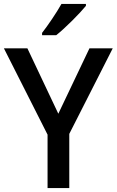

<svg xmlns="http://www.w3.org/2000/svg" viewBox="-20 -961 596 981"><path d="M419 -941H294C269 -896 224 -830 195 -793V-781H267C313 -817 389 -894 419 -931ZM278 -380 120 -714H0L223 -273V0H334V-277L556 -714H437Z"/></svg>

Font: Noto Sans Thai Medium
Style: Regular
Weight: 500
Designer: Monotype Design Team
Foundry: Monotype Imaging Inc.
Version: Version 1.901